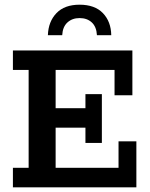

<svg xmlns="http://www.w3.org/2000/svg" viewBox="-20 -798 638 818"><path d="M35 0V-83H102V-500H35V-583H544V-392H468V-500H217V-337H344V-397H414V-189H344V-254H217V-83H485V-196H561V0ZM184 -648Q186 -706 220.5 -742Q255 -778 319 -778Q384 -778 418.5 -742Q453 -706 454 -648H393Q391 -684 371 -702.5Q351 -721 319 -721Q288 -721 267.5 -702.5Q247 -684 245 -648Z"/></svg>

Font: Rokkitt SemiBold SemiBold
Style: Regular
Weight: 600
Version: Version 3.103